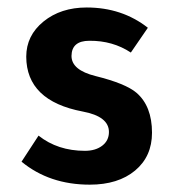

<svg xmlns="http://www.w3.org/2000/svg" viewBox="-20 -486 468 518"><path d="M333 -344.2Q284.2 -376.5 221.2 -376Q173.3 -376 172.9 -335Q172.9 -296.9 237.8 -280.8Q318.8 -260.7 348.1 -235.8Q390.1 -199.7 390.1 -127.9Q390.1 -64 344.5 -25.9Q298.8 12.2 222.2 12.2Q113.3 12.2 38.1 -49.8L84 -120.1Q135.7 -79.1 209 -79.1Q237.8 -79.1 255.9 -93Q273.9 -106.9 273.9 -129.9Q273.9 -171.9 203.1 -185.1Q51.3 -213.9 50.8 -333Q50.8 -390.1 97.4 -428Q144 -465.8 213.9 -465.8Q309.1 -465.8 378.9 -411.1Z"/></svg>

Font: Tajawal
Style: Bold
Weight: 700
Designer: Boutros Fonts
Foundry: Created by Boutros International 2017
Version: Version 1.700